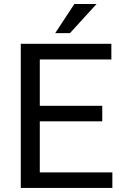

<svg xmlns="http://www.w3.org/2000/svg" viewBox="-20 -927 608 947"><path d="M484.4 -328.6H176.3V-76.7H534.2V0H82.5V-710.9H529.3V-633.8H176.3V-405.3H484.4ZM346.7 -907.2H456.1L325.2 -763.7H252.4Z"/></svg>

Font: Roboto-ThirdPerson-AD3FC
Style: ThirdPerson-AD3FC
Weight: 400
Designer: Google
Version: Version 2.137; 2017